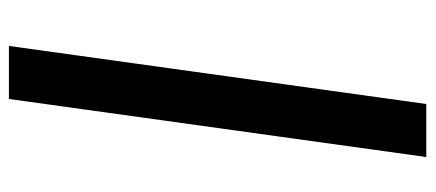

<svg xmlns="http://www.w3.org/2000/svg" viewBox="-286 -562 953 420"><g transform="rotate(90 190.0 -352.5)"><path d="M197 104H81L208 -809H324Z"/></g></svg>

Font: FiraGO Medium
Style: Italic
Weight: 500
Italic angle: -8°
Designer: bBox Type GmbH
Foundry: bBox Type GmbH
Version: Version 1.001